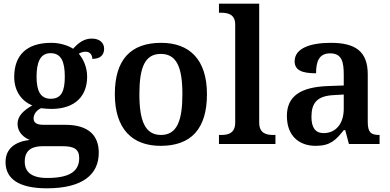

<svg xmlns="http://www.w3.org/2000/svg" viewBox="-20 -780 2112 1040"><path d="M234 240C425 240 515 167 515 47C515 -45 461 -104 333 -104H215C178 -104 162 -116 162 -138C162 -165 181 -184 202 -194C215 -192 243 -190 258 -190C391 -190 452 -264 452 -364C452 -416 432 -459 407 -489C416 -495 430 -500 444 -500C466 -500 480 -484 480 -461C528 -461 544 -487 544 -516C544 -546 522 -571 477 -571C435 -571 405 -548 376 -516C350 -533 306 -548 258 -548C122 -548 57 -479 57 -363C57 -287 97 -232 155 -209C106 -181 75 -151 75 -109C75 -63 109 -35 141 -22C62 -13 10 25 10 98C10 190 84 240 234 240ZM255 -245C199 -245 178 -288 178 -364C178 -443 198 -492 254 -492C312 -492 331 -445 331 -365C331 -287 313 -245 255 -245ZM236 184C150 184 114 151 114 95C114 25 165 12 211 12H320C379 12 409 27 409 76C409 144 363 184 236 184Z M850 10C1015 10 1101 -82 1101 -270C1101 -457 1007 -548 853 -548C688 -548 602 -457 602 -270C602 -82 696 10 850 10ZM852 -49C766 -49 735 -125 735 -270C735 -415 765 -488 851 -488C937 -488 968 -415 968 -270C968 -125 938 -49 852 -49Z M1166 0H1472V-49H1459C1424 -49 1384 -57 1384 -116V-760H1166V-711H1179C1213 -711 1254 -703 1254 -648V-116C1254 -57 1214 -49 1179 -49H1166Z M1690 10C1769 10 1799 -21 1842 -75H1850L1870 0H2036V-49H2033C1988 -49 1972 -65 1972 -120V-377C1972 -502 1905 -548 1772 -548C1664 -548 1576 -520 1576 -448C1576 -400 1615 -383 1692 -383C1692 -445 1707 -491 1768 -491C1833 -491 1842 -443 1842 -374V-317L1759 -314C1608 -309 1534 -259 1534 -152C1534 -42 1602 10 1690 10ZM1733 -59C1688 -59 1667 -89 1667 -147C1667 -222 1697 -261 1790 -265L1842 -268V-191C1842 -110 1799 -59 1733 -59Z"/></svg>

Font: Noto Serif SemiBold
Style: Regular
Weight: 600
Designer: Monotype Design Team
Foundry: Monotype Imaging Inc.
Version: Version 2.013